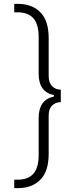

<svg xmlns="http://www.w3.org/2000/svg" viewBox="-20 -796 403 998"><path d="M54 182V138H71Q126 138 153.5 107Q181 76 181 9V-183Q181 -278 260 -294V-302Q222 -309 201.5 -336.5Q181 -364 181 -412V-603Q181 -670 153.5 -701Q126 -732 71 -732H54V-776H71Q147 -776 190 -732Q233 -688 233 -599V-401Q233 -366 251 -348Q269 -330 296 -330V-265Q269 -265 251 -247.5Q233 -230 233 -195V5Q233 94 190 138Q147 182 71 182Z"/></svg>

Font: Sora-SIA ExtraLight
Style: Regular
Weight: 200
Designer: Jonathan Barnbrook, Julián Moncada
Foundry: Barnbrook Fonts
Version: Version 2.000